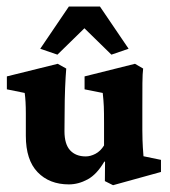

<svg xmlns="http://www.w3.org/2000/svg" viewBox="-20 -542 507 573"><path d="M408.2 -75.7 460.4 -64.9V-28.8L317.4 10.7L293 -1.5L293.5 -59.1L291.5 -60.1Q269 -21.5 241.5 -6.6Q213.9 8.3 185.5 8.3Q127.4 8.3 92.3 -28.1Q57.1 -64.5 57.1 -136.7V-203.6Q57.1 -240.7 53.7 -264.6L0.5 -275.4V-314L152.3 -351.6L177.7 -337.4Q175.8 -314.9 174.3 -279.5Q172.9 -244.1 172.9 -209L172.4 -150.4Q172.4 -111.8 189.2 -93.5Q206.1 -75.2 235.8 -75.2Q250 -75.2 264.9 -83Q279.8 -90.8 290.5 -107.9V-175.3Q290.5 -207.5 289.8 -224.6Q289.1 -241.7 286.6 -264.6L232.4 -275.4V-314L382.8 -351.6L407.2 -337.4Q405.3 -322.8 405 -294.2Q404.8 -265.6 404.8 -218.3V-153.3Q404.8 -142.6 405.3 -124.3Q405.8 -106 408.2 -75.7ZM363.8 -396.5 312.5 -378.9 205.1 -483.9H258.8L151.4 -378.9L100.1 -396.5L185.5 -522.5H278.3Z"/></svg>

Font: Lateef ExtraBold
Style: Regular
Weight: 800
Designer: SIL International
Foundry: SIL International
Version: Version 4.200